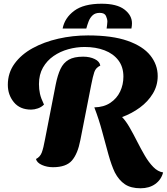

<svg xmlns="http://www.w3.org/2000/svg" viewBox="-20 -877 895 1030"><path d="M734 133Q682 133 650 111.5Q618 90 596 48Q578 10 562 -47Q546 -104 528.5 -170Q511 -236 486 -301Q537 -302 572 -325.5Q607 -349 624.5 -386Q642 -423 642 -466Q642 -518 615 -553.5Q588 -589 541 -607Q494 -625 434 -625Q390 -625 346.5 -613Q303 -601 267.5 -576.5Q232 -552 210.5 -514.5Q189 -477 189 -426Q189 -398 194.5 -373.5Q200 -349 216 -316Q202 -302 183 -295.5Q164 -289 147 -289Q87 -289 54.5 -328.5Q22 -368 22 -422Q22 -486 58 -535.5Q94 -585 155 -618.5Q216 -652 293 -669.5Q370 -687 452 -687Q582 -687 664.5 -658Q747 -629 786.5 -579.5Q826 -530 826 -469Q826 -418 800 -375Q774 -332 730.5 -300Q687 -268 635 -249Q656 -227 676 -192Q696 -157 716 -117.5Q736 -78 757 -42Q778 -6 802.5 19Q827 44 855 48Q845 87 813 110Q781 133 734 133ZM264 20Q232 20 205 8Q178 -4 173 -24Q195 -35 204 -58.5Q213 -82 222 -132L279 -424Q289 -474 304.5 -507Q320 -540 348.5 -556.5Q377 -573 426 -573Q462 -573 488.5 -560Q515 -547 518 -525Q494 -514 486 -490.5Q478 -467 469 -420L411 -125Q397 -52 366 -16Q335 20 264 20ZM316 -724Q327 -781 378 -819Q429 -857 525 -857Q607 -857 647.5 -826Q688 -795 688 -752Q688 -739 685 -724H552Q553 -735 554.5 -743.5Q556 -752 556 -761Q556 -775 548.5 -791.5Q541 -808 515 -808Q491 -808 477 -795Q463 -782 455.5 -762.5Q448 -743 443 -724Z"/></svg>

Font: Sansita Swashed
Style: Bold
Weight: 700
Designer: Pablo Cosgaya
Foundry: Omnibus-Type
Version: Version 1.003; ttfautohint (v1.8.3)